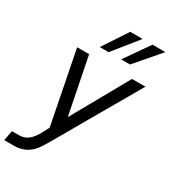

<svg xmlns="http://www.w3.org/2000/svg" viewBox="-251 -919 1095 1240"><g transform="rotate(30 296.5 -298.5)"><path d="M343.3 -804.7H435.5L288.1 -621.1H222.2ZM509.3 -804.7H605.5L447.3 -621.1H381.3ZM2.4 132.8H55.2Q75.7 132.8 92.8 127Q109.9 121.1 125 108.6Q140.1 96.2 154.1 77.1Q168 58.1 181.2 32.2L202.1 -8.8L96.2 -546.9H185.5L269.5 -126L505.4 -546.9H605.5L391.1 -175.8Q378.9 -154.8 366.9 -133.8Q355 -112.8 344.2 -94Q333.5 -75.2 324.7 -59.8Q315.9 -44.4 310.5 -35.2Q272 32.2 247.8 73.2Q223.6 114.3 208.5 134.8Q179.2 173.3 142.1 190.7Q105 208 60.5 208H-11.7Z"/></g></svg>

Font: Hack
Style: Italic
Weight: 400
Italic angle: -11°
Monospace: yes
Designer: Christopher Simpkins
Foundry: Christopher Simpkins
Version: Version 2.019; ttfautohint (v1.4.1) -l 4 -r 80 -G 350 -x 0 -